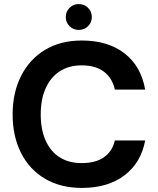

<svg xmlns="http://www.w3.org/2000/svg" viewBox="-20 -911 775 943"><path d="M382 12Q277 12 200.5 -33.5Q124 -79 83 -160.5Q42 -242 42 -349Q42 -456 83.5 -538Q125 -620 201 -666Q277 -712 382 -712Q510 -712 591.5 -649Q673 -586 693 -471H544Q532 -527 491 -558.5Q450 -590 381 -590Q318 -590 273 -560.5Q228 -531 204 -477Q180 -423 180 -349Q180 -275 204 -221Q228 -167 273 -138.5Q318 -110 381 -110Q450 -110 491 -139Q532 -168 544 -221H693Q673 -112 591.5 -50Q510 12 382 12ZM366 -764Q340 -764 321.5 -782.5Q303 -801 303 -827Q303 -854 321.5 -872.5Q340 -891 366 -891Q394 -891 412.5 -872.5Q431 -854 431 -827Q431 -801 412.5 -782.5Q394 -764 366 -764Z"/></svg>

Font: DM Sans 28pt
Style: Bold
Weight: 700
Version: Version 4.004;gftools[0.9.30]